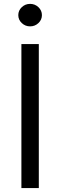

<svg xmlns="http://www.w3.org/2000/svg" viewBox="-20 -950 304 970"><path d="M176.1 -727.3V0H88.1V-727.3ZM132.1 -816.8Q107.6 -816.8 90 -833.5Q72.4 -850.1 72.4 -873.6Q72.4 -897 90 -913.7Q107.6 -930.4 132.1 -930.4Q156.6 -930.4 174.2 -913.7Q191.8 -897 191.8 -873.6Q191.8 -850.1 174.2 -833.5Q156.6 -816.8 132.1 -816.8Z"/></svg>

Font: Inter UI
Style: Regular
Weight: 400
Designer: Rasmus Andersson
Foundry: rsms
Version: 3.2;8d6f07862